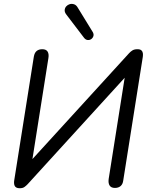

<svg xmlns="http://www.w3.org/2000/svg" viewBox="-20 -967 780 995"><path d="M82.1 8.5Q71.5 8.5 65.2 5.1Q58.9 1.8 56.2 -3.8Q53.5 -9.3 53 -16.4Q52.4 -23.4 53.4 -30.3L155.3 -673.1Q158.7 -693.5 169.9 -702.7Q181 -711.9 199 -711.9Q218.8 -711.9 226.6 -699.8Q234.3 -687.7 230.9 -666.3L142.5 -107.3L117.1 -108.7L648.7 -691Q656.2 -699.4 666.1 -705.7Q676 -711.9 691.9 -711.9Q706.4 -711.9 712.7 -706.2Q719 -700.4 720.3 -691.6Q721.6 -682.9 720.1 -672.6L618.7 -31.9Q616.3 -12.5 605 -2.8Q593.6 6.9 575.6 6.9Q556.3 6.9 548.3 -5.2Q540.3 -17.3 543.1 -39.1L631.5 -598.2L656 -596.8L123.3 -12.5Q115.8 -4.6 106.9 1.9Q98 8.5 82.1 8.5ZM415.7 -770.9 324.2 -891Q314.5 -903.3 315.2 -914.5Q316 -925.8 323.3 -934.1Q330.7 -942.3 341.6 -945.5Q352.6 -948.6 364.1 -944.7Q375.6 -940.8 383.4 -926.7L460.6 -801Q467 -789.8 464 -780Q461.1 -770.3 452.8 -764.4Q444.5 -758.6 434.3 -759.6Q424 -760.6 415.7 -770.9Z"/></svg>

Font: Nunito ExtraLight
Style: Italic
Weight: 200
Italic angle: -9°
Designer: Vernon Adams
Foundry: Vernon Adams
Version: Version 3.602